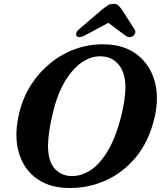

<svg xmlns="http://www.w3.org/2000/svg" viewBox="-20 -938 820 972"><path d="M515 -713.5Q610 -710.5 674 -661.5Q738 -612.5 762.2 -529.5Q786.5 -446.5 762.5 -343Q734.5 -222.5 667.5 -141.8Q600.5 -61 509 -21.8Q417.5 17.5 317 13.5Q221.5 10 158 -39.8Q94.5 -89.5 72.5 -175.8Q50.5 -262 79.5 -375Q99 -450.5 140.5 -513.5Q182 -576.5 239.8 -622.2Q297.5 -668 367.8 -692Q438 -716 515 -713.5ZM337 -47Q384 -44 431.8 -72.2Q479.5 -100.5 521.5 -167.2Q563.5 -234 593 -347Q604.5 -393.5 609.8 -430.8Q615 -468 615 -498Q614 -571.5 581.2 -610.2Q548.5 -649 499.5 -652.5Q451 -657 402.5 -627.5Q354 -598 313.5 -534Q273 -470 248.5 -370Q235.5 -317 229.5 -275.2Q223.5 -233.5 223 -201.5Q223 -124.5 254.5 -87Q286 -49.5 337 -47ZM409.5 -758.5Q380.5 -743 368.5 -755.5Q364 -760.5 366 -770.2Q368 -780 381 -790.5L494 -887.5Q511.5 -901.5 524.8 -910Q538 -918.5 554.5 -918.5Q571 -918.5 579.8 -910Q588.5 -901.5 598 -887.5L660.5 -790.5Q667.5 -780 664 -770.2Q660.5 -760.5 653.5 -755.5Q635 -743 614 -758.5L528.5 -822.5Z"/></svg>

Font: Fraunces 9pt S050 SemiBold
Style: Italic
Weight: 600
Italic angle: -16°
Version: Version 1.000; ttfautohint (v1.8.3)